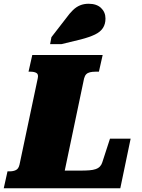

<svg xmlns="http://www.w3.org/2000/svg" viewBox="-60 -1003 759 1023"><path d="M487 -710 467 -621H448Q432 -621 419.5 -618Q407 -615 399.5 -607.5Q392 -600 388 -585L285 -94H366Q394 -94 415 -95.5Q436 -97 450 -102Q464 -107 472.5 -116Q481 -125 485 -138L526 -264H636L581 0H-40L-20 -90H-9Q11 -90 25 -97Q39 -104 44 -126L141 -585Q146 -607 134.5 -614Q123 -621 103 -621H92L112 -710ZM293 -907Q311 -932 328.5 -949Q346 -966 366.5 -974.5Q387 -983 412 -983Q455 -983 478.5 -960.5Q502 -938 502 -904Q502 -875 488.5 -854Q475 -833 446 -819Q417 -805 371 -793L268 -768H207L214 -805Z"/></svg>

Font: Roboto Serif Black
Style: Italic
Weight: 900
Italic angle: -10°
Version: Version 1.008